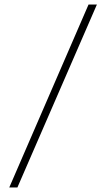

<svg xmlns="http://www.w3.org/2000/svg" viewBox="-20 -790 469 850"><path d="M21 40 372 -770H409L57 40Z"/></svg>

Font: M PLUS 2 Thin ExtraLight
Style: Regular
Weight: 250
Version: Version 1.001